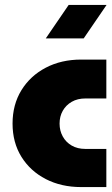

<svg xmlns="http://www.w3.org/2000/svg" viewBox="-20 -760 453 780"><path d="M310 0Q229 0 166 -32.5Q103 -65 67 -123Q31 -181 31 -258Q31 -335 67 -393.5Q103 -452 166 -485Q229 -518 310 -518H412V-360H327Q295 -360 271.5 -346.5Q248 -333 235 -310Q222 -287 222 -258Q222 -229 235 -205.5Q248 -182 271.5 -168.5Q295 -155 327 -155H412V0ZM166 -604 259 -740H413L320 -604Z"/></svg>

Font: MuseoModerno Thin Black
Style: Regular
Weight: 900
Version: Version 1.002